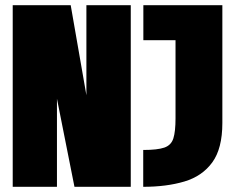

<svg xmlns="http://www.w3.org/2000/svg" viewBox="-20 -720 890 740"><path d="M29 0V-700H252.5L313 -353V-700H484V0H267L199.5 -339.5V0ZM532 0V-142Q587 -142 613.5 -151.2Q640 -160.5 648.2 -186.8Q656.5 -213 656.5 -264V-565H532.5V-700H837V-246Q837 -147.5 798.2 -94.2Q759.5 -41 690.8 -20.5Q622 0 532 0Z"/></svg>

Font: Trispace ExtraBold
Style: Regular
Weight: 800
Designer: Tyler Finck
Foundry: Etcetera Type Company
Version: Version 1.210; ttfautohint (v1.8.3)